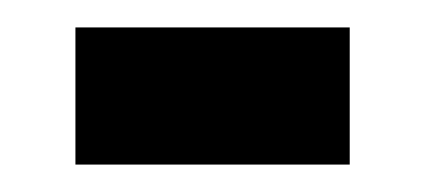

<svg xmlns="http://www.w3.org/2000/svg" viewBox="-20 -420 310 140"><path d="M35 -400H235V-300H35Z"/></svg>

Font: BebasNeueW01-Regular
Style: Regular
Weight: 400
Designer: Ryoichi Tsunekawa
Foundry: Ryoichi Tsunekawa
Version: Version 1.30